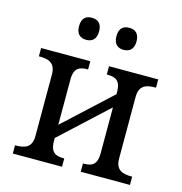

<svg xmlns="http://www.w3.org/2000/svg" viewBox="-109 -843 894 942"><g transform="rotate(15 337.5 -372.0)"><path d="M433 -632C461 -632 484 -647 484 -688C484 -730 461 -744 433 -744C404 -744 382 -730 382 -688C382 -647 404 -632 433 -632ZM243 -632C271 -632 294 -647 294 -688C294 -730 271 -744 243 -744C214 -744 192 -730 192 -688C192 -647 214 -632 243 -632ZM40 0H290V-42H287C249 -42 219 -51 219 -112V-127L456 -346V-112C456 -51 426 -42 388 -42H385V0H635V-42H632C588 -42 550 -51 550 -112V-424C550 -485 588 -494 632 -494H635V-536H385V-494H388C426 -494 456 -485 456 -424V-413L219 -194V-424C219 -485 249 -494 287 -494H290V-536H40V-494H43C87 -494 125 -485 125 -424V-112C125 -51 87 -42 43 -42H40Z"/></g></svg>

Font: Noto Serif
Style: Regular
Weight: 400
Designer: Monotype Design Team
Foundry: Monotype Imaging Inc.
Version: Version 2.015